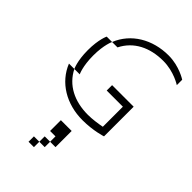

<svg xmlns="http://www.w3.org/2000/svg" viewBox="-304 -804 1259 1259"><g transform="rotate(45 325.0 -175.0)"><path d="M150 -500H100C100 -500 75 -450 75 -350C75 -250 100 -200 100 -200H50C100 -75 225 0 375 0C475 0 550 -25 550 -25V-300H350V-250H500V-64C464 -57 416 -50 375 -50C250 -50 150 -100 100 -200H150C150 -200 125 -250 125 -350C125 -450 150 -500 150 -500ZM150 -500H200C250 -600 350 -650 475 -650C575 -650 650 -600 650 -600V-650C650 -650 575 -700 475 -700C325 -700 200 -625 150 -500ZM225 350H275V300H225ZM275 300H325V250H275ZM275 200H325V250H375V100H275Z"/></g></svg>

Font: LS-VG5000 Light Shifted
Style: Regular
Weight: 400
Designer: Justin Bihan, 2021
Foundry: Justin Bihan, 2021
Version: Version 1.000;Glyphs 3.1.2 (3151)